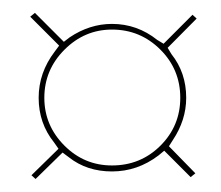

<svg xmlns="http://www.w3.org/2000/svg" viewBox="-20 -458 343 298"><path d="M153.8 -420.9Q192.9 -420.9 224.1 -396L233.9 -390.1L278.8 -435.1L285.2 -429.2L240.2 -383.8L246.1 -374Q269 -345.2 269 -306.2Q269 -271.5 248 -240.2L242.2 -231L283.2 -189L275.9 -183.1L234.9 -224.1L226.1 -216.8Q193.4 -191.9 153.8 -191.9Q114.7 -191.9 86.9 -213.9L77.1 -221.2L35.2 -180.2L28.8 -186L70.8 -227.1L64 -236.8Q40 -266.6 40 -306.2Q40 -345.2 64.9 -377.9L71.8 -387.2L26.9 -432.1L34.2 -438L79.1 -393.1L87.9 -399.9Q119.1 -420.9 153.8 -420.9ZM229 -380.9Q197.8 -412.1 153.8 -412.1Q111.3 -412.1 80.1 -380.9Q48.8 -349.6 48.8 -306.2Q48.8 -263.2 80.1 -231.9Q110.8 -201.2 153.8 -201.2Q198.2 -201.2 229 -231.9Q259.8 -262.7 259.8 -306.2Q259.8 -350.1 229 -380.9Z"/></svg>

Font: Rawengulk
Style: Ultralight
Weight: 200
Version: Version 0.92